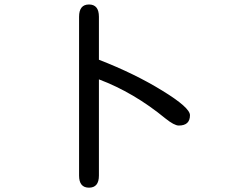

<svg xmlns="http://www.w3.org/2000/svg" viewBox="-20 -784 1040 869"><path d="M715.8 -373Q839.8 -296.9 839.8 -262.7Q839.8 -215.8 789.1 -215.8Q768.6 -215.8 728.5 -248Q585.9 -365.2 427.7 -424.8V10.7Q427.7 65.4 382.8 65.4Q337.9 65.4 337.9 10.7V-708Q337.9 -763.7 382.8 -763.7Q427.7 -763.7 427.7 -708V-513.7Q590.8 -450.2 715.8 -373Z"/></svg>

Font: FakePearl
Style: Regular
Weight: 400
Version: Version 1.2